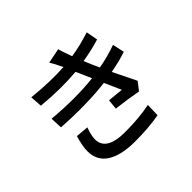

<svg xmlns="http://www.w3.org/2000/svg" viewBox="-183 -1062 1366 1366"><g transform="rotate(-45 500.0 -379.0)"><path d="M202.1 -273.4 298.8 -264.6Q276.4 -205.1 276.4 -166Q276.4 -50.8 464.8 -50.8Q608.4 -50.8 715.8 -73.2L712.9 27.3Q608.4 46.9 467.8 46.9Q329.1 46.9 253.9 -1Q178.7 -48.8 178.7 -144.5Q178.7 -194.3 202.1 -273.4ZM842.8 -550.8 862.3 -461.9Q793 -437.5 700.2 -420.9L786.1 -246.1L739.3 -185.5Q655.3 -201.2 536.1 -215.8L543.9 -292L661.1 -280.3Q633.8 -341.8 605.5 -405.3Q416 -381.8 166 -397.5L162.1 -488.3Q384.8 -467.8 569.3 -488.3L542 -550.8L518.6 -603.5Q361.3 -589.8 173.8 -607.4L168 -698.2Q339.8 -679.7 482.4 -688.5L473.6 -705.1Q457 -742.2 432.6 -782.2L544.9 -804.7Q550.8 -781.2 580.1 -699.2Q679.7 -714.8 773.4 -746.1L790 -658.2Q714.8 -633.8 613.3 -617.2L630.9 -575.2L642.6 -547.9Q655.3 -520.5 663.1 -502.9Q752.9 -518.6 842.8 -550.8Z"/></g></svg>

Font: Gen Shin Gothic Monospace Medium
Style: Regular
Weight: 500
Designer: [Source Han Sans]
Ryoko NISHIZUKA  (kana & ideographs); Paul D. Hunt (Latin, Greek & Cyrillic); Wenlong ZHANG  (bopomofo
Version: Version 1.002.20150607